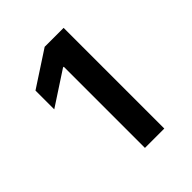

<svg xmlns="http://www.w3.org/2000/svg" viewBox="-136 -876 588 588"><g transform="rotate(-45 158.0 -582.0)"><path d="M151.6 -363.6H235.4V-799.7H153.4L38.7 -724.8V-643.5L148.4 -715.2H151.6Z"/></g></svg>

Font: Magic Ui Pro Medium
Style: Regular
Weight: 500
Designer: Stefan Endress, Andreas Faust
Version: Version 1.000;FEAKit 1.0